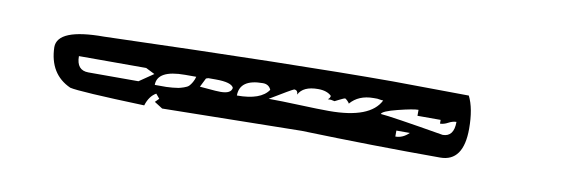

<svg xmlns="http://www.w3.org/2000/svg" viewBox="-26 -80 740 253"><g transform="rotate(10 344.5 46.0)"><path d="M39 35Q39 10 101 10Q355 2 486 2Q494 2 537.5 2.5Q581 3 588 3Q596 19 596 46Q596 90 565 90Q475 90 379 87L193 90L182 83L187 78L182 72Q173 77 169 90Q81 87 69 84Q40 71 39 35ZM502 65V73Q512 73 520 65ZM73 41Q73 60 89 60H156L175 47L163 41ZM215 41Q178 41 178 61Q179 61 185 61Q191 61 193.5 61Q196 61 201.5 60.5Q207 60 209.5 59.5Q212 59 216.5 57.5Q221 56 223 54Q225 52 227 48.5Q229 45 230 41ZM478 47Q492 48 563 60Q578 60 578 40Q573 40 567.5 43Q562 46 557 46V41H526V33Q519 33 499 38Q479 43 478 47ZM256 40Q254 40 251 40Q248 40 246 40L243 41L237 53Q239 53 249 54Q259 55 265 55Q279 55 280 47Q277 40 256 40ZM318 34Q287 34 287 56Q319 56 329 41Q326 34 318 34ZM360 35Q357 36 329 53Q345 53 370.5 54Q396 55 410 55Q465 55 478 29Q476 29 470 28H465Q445 28 434 41Q434 40 431.5 37.5Q429 35 428 35Q427 35 421 38L415 41Q414 41 410 40H406L408 38Q409 36 409 35Q403 29 391 29Q371 29 365 41Q365 35 360 35Z"/></g></svg>

Font: CabinSketch
Style: Regular
Weight: 400
Designer: Pablo Impallari
Foundry: Pablo Impallari. www.impallari.com Igino Marini. www.ikern.com
Version: Version 1.002